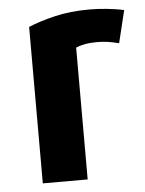

<svg xmlns="http://www.w3.org/2000/svg" viewBox="-45 -585 477 631"><g transform="rotate(-5 193.5 -270.0)"><path d="M387 -536Q361 -542 330 -545Q299 -548 274 -548Q209 -548 157.5 -535.5Q106 -523 71 -508V8H219V-427Q230 -432 248 -435.5Q266 -439 288 -439Q308 -439 324.5 -436.5Q341 -434 361 -429Z"/></g></svg>

Font: Repo Bold
Style: Bold
Weight: 700
Designer: Stefan Peev
Foundry: Context Ltd
Version: Version 1.502